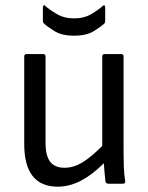

<svg xmlns="http://www.w3.org/2000/svg" viewBox="-20 -690 555 721"><path d="M197 11Q71 11 71 -149V-478Q71 -487 80 -487H142Q151 -487 151 -478V-154Q151 -105 168.5 -82.5Q186 -60 222 -60Q256 -60 288.5 -79.5Q321 -99 364 -142V-478Q364 -487 373 -487H435Q444 -487 444 -478V-121Q444 -92 445 -64Q446 -36 450 -10Q452 0 440 0H387Q378 0 376 -9Q374 -25 372.5 -42.5Q371 -60 370 -77Q327 -34 284 -11.5Q241 11 197 11ZM258 -556Q212 -556 184 -573.5Q156 -591 145 -602Q141 -605 141 -613V-662Q141 -667 144 -669.5Q147 -672 151 -667Q165 -654 193 -637.5Q221 -621 258 -621Q296 -621 323.5 -637.5Q351 -654 365 -667Q370 -672 372.5 -669.5Q375 -667 375 -662V-613Q375 -605 372 -602Q361 -591 333 -573.5Q305 -556 258 -556Z"/></svg>

Font: Sofia Sans Semi Condensed
Style: Regular
Weight: 400
Designer: Botio Nikoltchev, Ani Petrova
Foundry: lettersoup
Version: Version 4.100; ttfautohint (v1.8.4.7-5d5b)